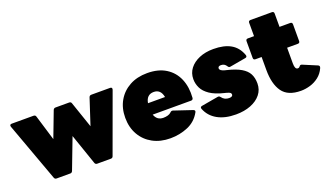

<svg xmlns="http://www.w3.org/2000/svg" viewBox="-66 -1108 2665 1557"><g transform="rotate(-20 1267.0 -330.0)"><path d="M217 0Q202 0 197 -14L12 -521Q9 -530 12.5 -536Q16 -542 26 -542H214Q231 -542 235 -527L301 -309L385 -530Q391 -544 405 -544H523Q539 -544 543 -529L620 -304L693 -527Q698 -542 714 -542H876Q886 -542 889.5 -536Q893 -530 890 -521L705 -14Q700 0 685 0H567Q552 0 547 -15L456 -279L355 -14Q349 0 335 0Z M1198 10Q1111 10 1046 -25.5Q981 -61 944.5 -124.5Q908 -188 908 -271Q908 -355 944.5 -418Q981 -481 1046 -516.5Q1111 -552 1198 -552Q1294 -552 1358.5 -511.5Q1423 -471 1453 -400Q1483 -329 1476 -237Q1474 -220 1457 -220H1126Q1145 -166 1200 -166Q1220 -166 1238 -171Q1256 -176 1267 -187Q1278 -199 1291 -195L1449 -142Q1467 -135 1458 -119Q1420 -50 1349 -20Q1278 10 1198 10ZM1196 -390Q1134 -390 1122 -320H1269Q1256 -390 1196 -390Z M1763 10Q1668 10 1604 -26Q1540 -62 1514 -129Q1508 -147 1527 -150L1670 -175Q1684 -178 1693 -165Q1716 -134 1755 -134Q1787 -134 1787 -154Q1787 -162 1780.5 -168.5Q1774 -175 1747 -182L1731 -186Q1657 -204 1613.5 -233.5Q1570 -263 1552 -300Q1534 -337 1534 -377Q1534 -429 1564 -468Q1594 -507 1647 -529.5Q1700 -552 1769 -552Q1861 -552 1918.5 -519Q1976 -486 2001 -416Q2007 -397 1988 -394L1852 -370Q1838 -367 1830 -381Q1814 -408 1783 -408Q1757 -408 1757 -389Q1757 -369 1798 -358L1814 -354Q1889 -336 1932 -310.5Q1975 -285 1993 -250.5Q2011 -216 2011 -168Q2011 -114 1979 -74Q1947 -34 1891 -12Q1835 10 1763 10Z M2324 10Q2211 10 2163.5 -57Q2116 -124 2116 -245V-357H2063Q2045 -357 2045 -375V-519Q2045 -537 2063 -537H2116V-652Q2116 -670 2134 -670H2318Q2336 -670 2336 -652V-537H2428Q2446 -537 2446 -519V-375Q2446 -357 2428 -357H2336V-221Q2336 -170 2361 -170Q2367 -170 2371.5 -172.5Q2376 -175 2383 -184Q2390 -192 2404 -186L2523 -136Q2540 -129 2531 -109Q2512 -67 2478 -40.5Q2444 -14 2403.5 -2Q2363 10 2324 10Z"/></g></svg>

Font: LINE Seed Sans Heavy
Style: Regular
Weight: 900
Designer: LINE VX Design & Dalton Maag Ltd & Sandoll Inc
Foundry: Dalton Maag Ltd
Version: Version 1.003